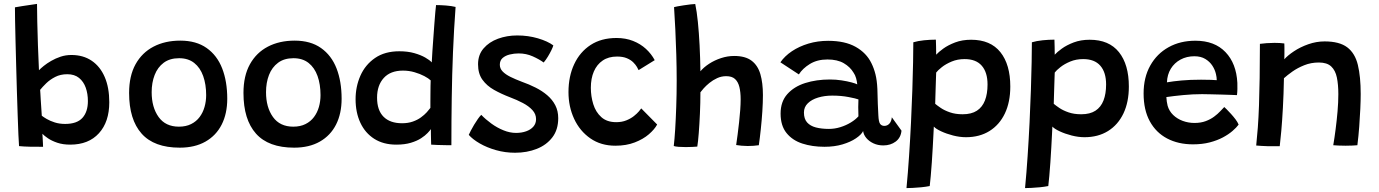

<svg xmlns="http://www.w3.org/2000/svg" viewBox="-20 -742 7060 983"><path d="M77.5 6Q76 -11.5 74.2 -53.2Q72.5 -95 70.5 -152Q68.5 -209 66.5 -274.5Q64.5 -340 62.8 -406.2Q61 -472.5 59.5 -532Q58 -591.5 57.2 -636.8Q56.5 -682 56.5 -704.5Q63.5 -706 95.2 -711Q127 -716 169.5 -722Q169.5 -687.5 170.8 -631.5Q172 -575.5 174.2 -510.5Q176.5 -445.5 179.5 -382.5Q188 -391.5 204 -404.5Q220 -417.5 242 -430.2Q264 -443 290.2 -451.8Q316.5 -460.5 345.5 -460.5Q406 -460.5 449.5 -431Q493 -401.5 516.2 -347.5Q539.5 -293.5 539.5 -218.5Q539.5 -118 486.5 -59.8Q433.5 -1.5 339.5 -1.5Q302 -1.5 273.2 -11.2Q244.5 -21 225.2 -34.2Q206 -47.5 197 -57Q198 -47.5 198.5 -33.8Q199 -20 199.8 -8Q200.5 4 200.5 9.5Q170 10 135.5 9.2Q101 8.5 77.5 6ZM194 -149.5Q202 -143 219 -133Q236 -123 260.2 -115.2Q284.5 -107.5 313.5 -107.5Q374 -107.5 402 -138.5Q430 -169.5 430 -224.5Q430 -262 419 -293Q408 -324 384.8 -343Q361.5 -362 324.5 -362Q289.5 -362 262.8 -348.2Q236 -334.5 216.8 -315.8Q197.5 -297 185.5 -282Q186 -277 186.8 -263.5Q187.5 -250 188.5 -232.8Q189.5 -215.5 190.8 -198Q192 -180.5 192.8 -167.2Q193.5 -154 194 -149.5Z M900.5 14Q769 14 705 -58Q641 -130 641 -266Q641 -353.5 674 -413Q707 -472.5 766 -503.2Q825 -534 903 -534Q984.5 -534 1038 -496.2Q1091.5 -458.5 1117.5 -391.8Q1143.5 -325 1143.5 -236.5Q1143.5 -160.5 1115 -104.2Q1086.5 -48 1032 -17Q977.5 14 900.5 14ZM896 -93.5Q932 -93.5 958.5 -106.8Q985 -120 1002 -142.8Q1019 -165.5 1027.2 -194.5Q1035.5 -223.5 1035.5 -255Q1035.5 -310 1020.2 -352.8Q1005 -395.5 974.2 -419.8Q943.5 -444 897 -444Q849.5 -444 818.2 -420.8Q787 -397.5 771.8 -358.2Q756.5 -319 756.5 -270Q756.5 -192.5 792 -143Q827.5 -93.5 896 -93.5Z M1486 14Q1354.5 14 1290.5 -58Q1226.5 -130 1226.5 -266Q1226.5 -353.5 1259.5 -413Q1292.5 -472.5 1351.5 -503.2Q1410.5 -534 1488.5 -534Q1570 -534 1623.5 -496.2Q1677 -458.5 1703 -391.8Q1729 -325 1729 -236.5Q1729 -160.5 1700.5 -104.2Q1672 -48 1617.5 -17Q1563 14 1486 14ZM1481.5 -93.5Q1517.5 -93.5 1544 -106.8Q1570.5 -120 1587.5 -142.8Q1604.5 -165.5 1612.8 -194.5Q1621 -223.5 1621 -255Q1621 -310 1605.8 -352.8Q1590.5 -395.5 1559.8 -419.8Q1529 -444 1482.5 -444Q1435 -444 1403.8 -420.8Q1372.5 -397.5 1357.2 -358.2Q1342 -319 1342 -270Q1342 -192.5 1377.5 -143Q1413 -93.5 1481.5 -93.5Z M2187.5 -1.5Q2187 -9.5 2186.8 -25.2Q2186.5 -41 2186.2 -57Q2186 -73 2186 -81Q2181.5 -74 2169.2 -61Q2157 -48 2136 -34.2Q2115 -20.5 2083.5 -11Q2052 -1.5 2009 -1.5Q1943 -1.5 1896.2 -31.2Q1849.5 -61 1825 -113.5Q1800.5 -166 1800.5 -234Q1800.5 -298.5 1825.2 -354.5Q1850 -410.5 1900 -445Q1950 -479.5 2024.5 -479.5Q2067.5 -479.5 2101 -470Q2134.5 -460.5 2157.5 -447.2Q2180.5 -434 2190.5 -422.5Q2191.5 -446 2193.8 -479.8Q2196 -513.5 2198.8 -550.2Q2201.5 -587 2204 -621.2Q2206.5 -655.5 2208.8 -681Q2211 -706.5 2212.5 -716Q2235.5 -716 2263.8 -713.8Q2292 -711.5 2312.5 -706.5Q2304 -590.5 2299.2 -475Q2294.5 -359.5 2292.8 -241.5Q2291 -123.5 2291 1.5Q2282 1.5 2261.5 1.2Q2241 1 2220 0.2Q2199 -0.5 2187.5 -1.5ZM2038.5 -111Q2069 -111 2093.2 -119.5Q2117.5 -128 2135.2 -141Q2153 -154 2165 -167.2Q2177 -180.5 2183.5 -189.5Q2183.5 -201 2183.5 -220.5Q2183.5 -240 2183.8 -261.8Q2184 -283.5 2184.2 -302.2Q2184.5 -321 2185 -330.5Q2174 -341 2152.2 -352.5Q2130.5 -364 2102.2 -372.2Q2074 -380.5 2043 -380.5Q1979 -380.5 1944.8 -342.8Q1910.5 -305 1910.5 -242Q1910.5 -177.5 1943.8 -144.2Q1977 -111 2038.5 -111Z M2617 40Q2566.5 40 2519.8 26.8Q2473 13.5 2436.5 -7.5Q2400 -28.5 2380 -51.5Q2383 -59 2390.5 -73.2Q2398 -87.5 2407.5 -103.5Q2417 -119.5 2426.8 -133.2Q2436.5 -147 2444 -154Q2466 -131 2495.5 -109.5Q2525 -88 2557.8 -74.8Q2590.5 -61.5 2622 -61.5Q2650.5 -61.5 2673.8 -69.8Q2697 -78 2710.8 -93.8Q2724.5 -109.5 2724.5 -132Q2724.5 -158 2706 -178.2Q2687.5 -198.5 2657.2 -214.5Q2627 -230.5 2591 -244Q2546.5 -261 2509.5 -281.8Q2472.5 -302.5 2450 -333.8Q2427.5 -365 2427.5 -413Q2427.5 -461.5 2455.8 -494.2Q2484 -527 2529.8 -543.8Q2575.5 -560.5 2628 -560.5Q2684 -560.5 2734 -545.8Q2784 -531 2813 -509.5Q2810.5 -500.5 2803 -485Q2795.5 -469.5 2785.2 -452.5Q2775 -435.5 2763.5 -422Q2741 -438.5 2707.5 -453.5Q2674 -468.5 2635.5 -468.5Q2612 -468.5 2589.8 -463Q2567.5 -457.5 2553.2 -445Q2539 -432.5 2539 -410.5Q2539 -391 2553.5 -376Q2568 -361 2593.2 -348.5Q2618.5 -336 2651.5 -323.5Q2688.5 -310.5 2722.2 -293.5Q2756 -276.5 2782 -254.2Q2808 -232 2823 -203Q2838 -174 2838 -137Q2838 -78 2808 -38.8Q2778 0.5 2728 20.2Q2678 40 2617 40Z M3344.5 -104.5Q3331 -79.5 3302 -54.5Q3273 -29.5 3229.8 -12.8Q3186.5 4 3130.5 4Q3056.5 4 3002.5 -33.5Q2948.5 -71 2919.5 -133.5Q2890.5 -196 2890.5 -270.5Q2890.5 -351 2919.8 -413.5Q2949 -476 3003.8 -511.8Q3058.5 -547.5 3136.5 -547.5Q3183 -547.5 3221 -532.5Q3259 -517.5 3287 -491.8Q3315 -466 3332 -434L3249.5 -383Q3247 -388.5 3240.8 -399.5Q3234.5 -410.5 3222 -423Q3209.5 -435.5 3189.2 -444Q3169 -452.5 3139 -452.5Q3095.5 -452.5 3065.8 -432.2Q3036 -412 3020.5 -376.2Q3005 -340.5 3005 -292.5Q3005 -249 3017.5 -208.5Q3030 -168 3058.8 -142.2Q3087.5 -116.5 3135 -116.5Q3164 -116.5 3186.8 -125.8Q3209.5 -135 3225.5 -147.8Q3241.5 -160.5 3251 -171.8Q3260.5 -183 3263 -187Z M3550 8.5Q3540.5 9.5 3524.5 10.2Q3508.5 11 3491 11Q3472 11 3454.8 9.8Q3437.5 8.5 3429.5 5.5Q3433.5 -28 3436.8 -80Q3440 -132 3442.2 -196Q3444.5 -260 3444.5 -329Q3444.5 -395 3442.5 -462Q3440.5 -529 3437.5 -591.5Q3434.5 -654 3431 -705.5Q3435 -707 3449 -709.5Q3463 -712 3481 -714.8Q3499 -717.5 3515.2 -719.5Q3531.5 -721.5 3539.5 -721.5Q3547.5 -684 3553 -629.2Q3558.5 -574.5 3561.8 -509.8Q3565 -445 3566 -377Q3583 -397.5 3610.5 -415.5Q3638 -433.5 3671.5 -444.5Q3705 -455.5 3739 -455.5Q3796 -455.5 3828 -431.2Q3860 -407 3873 -362.2Q3886 -317.5 3886 -255.5Q3886 -217 3883 -171.5Q3880 -126 3875.2 -81Q3870.5 -36 3865 1.5Q3852 3.5 3837.2 4.5Q3822.5 5.5 3807.5 5.5Q3792 5.5 3776.5 4Q3761 2.5 3749 0.5Q3752.5 -23 3756.5 -53.5Q3760.5 -84 3764 -116.2Q3767.5 -148.5 3769.8 -179Q3772 -209.5 3772 -233.5Q3772 -270 3765.5 -296.5Q3759 -323 3743.2 -337.5Q3727.5 -352 3698 -352Q3673.5 -352 3651.8 -342Q3630 -332 3612.2 -317.5Q3594.5 -303 3582.5 -289.5Q3570.5 -276 3566 -269.5Q3566 -215.5 3563.5 -160.5Q3561 -105.5 3557.5 -60.5Q3554 -15.5 3550 8.5Z M4201 9.5Q4138.5 9.5 4087.8 -7Q4037 -23.5 4006.8 -61Q3976.5 -98.5 3976.5 -160.5Q3976.5 -221.5 4010.8 -260Q4045 -298.5 4102.2 -316.8Q4159.5 -335 4229 -335Q4260 -335 4289 -330.5Q4318 -326 4339.5 -320.2Q4361 -314.5 4369 -310Q4367.5 -325.5 4363 -341.8Q4358.5 -358 4350 -370Q4332.5 -399.5 4299.8 -418.5Q4267 -437.5 4216.5 -437.5Q4164 -437.5 4126.5 -414.5Q4089 -391.5 4070 -361L3975.5 -423Q3997.5 -455 4034.5 -479.8Q4071.5 -504.5 4119 -518.8Q4166.5 -533 4220 -533Q4306 -533 4361 -502Q4416 -471 4441.5 -418.5Q4454.5 -392.5 4462.2 -361.5Q4470 -330.5 4472 -286.5Q4473 -242.5 4474.2 -210Q4475.5 -177.5 4477 -152Q4478.5 -117.5 4486.2 -107.5Q4494 -97.5 4507.5 -97.5Q4523 -97.5 4533.5 -109Q4544 -120.5 4546 -141.5L4595.5 -73Q4592 -37 4565.8 -17.2Q4539.5 2.5 4502.5 2.5Q4474.5 2.5 4452 -8Q4429.5 -18.5 4415.5 -35.2Q4401.5 -52 4399 -71Q4390 -52.5 4362.2 -33.8Q4334.5 -15 4293.5 -2.8Q4252.5 9.5 4201 9.5ZM4224 -82Q4253.5 -82 4282.5 -91Q4311.5 -100 4335.8 -114.8Q4360 -129.5 4375 -146.5Q4374 -172 4374 -193.8Q4374 -215.5 4375 -233Q4362 -238 4324.2 -245.2Q4286.5 -252.5 4241 -252.5Q4201.5 -252.5 4168.5 -242.5Q4135.5 -232.5 4115.8 -213.2Q4096 -194 4096 -166Q4096 -133.5 4112.2 -115.2Q4128.5 -97 4157.2 -89.5Q4186 -82 4224 -82Z M4621 221Q4628.5 143.5 4634.2 57Q4640 -29.5 4644.2 -116.2Q4648.5 -203 4651 -281.8Q4653.5 -360.5 4654.8 -423.5Q4656 -486.5 4656 -525.5Q4679.5 -532.5 4711 -535.8Q4742.5 -539 4771.5 -539Q4772 -525 4772.5 -502.5Q4773 -480 4773 -462Q4784.5 -475 4809.2 -493Q4834 -511 4870.2 -524.8Q4906.5 -538.5 4952 -538.5Q5051 -538.5 5101.8 -475Q5152.5 -411.5 5152.5 -299Q5152.5 -219.5 5124.8 -161.2Q5097 -103 5046 -71.2Q4995 -39.5 4925.5 -39.5Q4894 -39.5 4859.8 -48.2Q4825.5 -57 4798.2 -69.8Q4771 -82.5 4761 -94Q4760.5 -82.5 4759 -54Q4757.5 -25.5 4755.5 12Q4753.5 49.5 4750.8 88.2Q4748 127 4745.2 159.5Q4742.5 192 4740 210.5Q4720 214.5 4696.8 216.8Q4673.5 219 4653.2 220Q4633 221 4621 221ZM4908.5 -157Q4953.5 -157 4981.5 -175.2Q5009.5 -193.5 5022.8 -227.8Q5036 -262 5036 -309.5Q5036 -371.5 5006.5 -405.5Q4977 -439.5 4918.5 -439.5Q4882.5 -439.5 4852.5 -427Q4822.5 -414.5 4802 -398.2Q4781.5 -382 4773 -370.5Q4772.5 -362.5 4772 -341.8Q4771.5 -321 4770.5 -295.5Q4769.5 -270 4769 -246.8Q4768.5 -223.5 4768 -210.5Q4778 -202 4796.8 -189.2Q4815.5 -176.5 4843.5 -166.8Q4871.5 -157 4908.5 -157Z M5228 221Q5235.5 143.5 5241.2 57Q5247 -29.5 5251.2 -116.2Q5255.5 -203 5258 -281.8Q5260.5 -360.5 5261.8 -423.5Q5263 -486.5 5263 -525.5Q5286.5 -532.5 5318 -535.8Q5349.5 -539 5378.5 -539Q5379 -525 5379.5 -502.5Q5380 -480 5380 -462Q5391.5 -475 5416.2 -493Q5441 -511 5477.2 -524.8Q5513.5 -538.5 5559 -538.5Q5658 -538.5 5708.8 -475Q5759.5 -411.5 5759.5 -299Q5759.5 -219.5 5731.8 -161.2Q5704 -103 5653 -71.2Q5602 -39.5 5532.5 -39.5Q5501 -39.5 5466.8 -48.2Q5432.5 -57 5405.2 -69.8Q5378 -82.5 5368 -94Q5367.5 -82.5 5366 -54Q5364.5 -25.5 5362.5 12Q5360.5 49.5 5357.8 88.2Q5355 127 5352.2 159.5Q5349.5 192 5347 210.5Q5327 214.5 5303.8 216.8Q5280.5 219 5260.2 220Q5240 221 5228 221ZM5515.5 -157Q5560.5 -157 5588.5 -175.2Q5616.5 -193.5 5629.8 -227.8Q5643 -262 5643 -309.5Q5643 -371.5 5613.5 -405.5Q5584 -439.5 5525.5 -439.5Q5489.5 -439.5 5459.5 -427Q5429.5 -414.5 5409 -398.2Q5388.5 -382 5380 -370.5Q5379.5 -362.5 5379 -341.8Q5378.5 -321 5377.5 -295.5Q5376.5 -270 5376 -246.8Q5375.5 -223.5 5375 -210.5Q5385 -202 5403.8 -189.2Q5422.5 -176.5 5450.5 -166.8Q5478.5 -157 5515.5 -157Z M6321.5 -104Q6310.5 -89 6290.2 -71.5Q6270 -54 6241 -38.5Q6212 -23 6173.8 -13Q6135.5 -3 6088 -3Q6012.5 -3 5955.5 -33Q5898.5 -63 5866.8 -121Q5835 -179 5835 -263.5Q5835 -345.5 5869 -406.2Q5903 -467 5962.8 -500.2Q6022.5 -533.5 6100.5 -533.5Q6198.5 -533.5 6254.2 -475.2Q6310 -417 6315 -317.5Q6315.5 -301 6315.2 -286.2Q6315 -271.5 6313 -255Q6306 -255.5 6284.2 -256.2Q6262.5 -257 6234.2 -257.8Q6206 -258.5 6179 -259.2Q6152 -260 6134.5 -260Q6086.5 -260 6037.5 -255.2Q5988.5 -250.5 5951.5 -245Q5952 -233 5953.8 -221.8Q5955.5 -210.5 5958 -200.5Q5966 -173 5986.5 -153.2Q6007 -133.5 6035.5 -123Q6064 -112.5 6095.5 -112.5Q6128 -112.5 6152.8 -121.8Q6177.5 -131 6196 -144.8Q6214.5 -158.5 6227 -172Q6239.5 -185.5 6248 -194Q6251 -191.5 6260.8 -181.8Q6270.5 -172 6282.8 -158.5Q6295 -145 6305.8 -130.8Q6316.5 -116.5 6321.5 -104ZM5954.5 -320.5Q5986 -326 6029.5 -330Q6073 -334 6129 -334Q6158.5 -334 6179.5 -333.2Q6200.5 -332.5 6209.5 -331.5Q6209.5 -346 6205.5 -362.5Q6200.5 -385 6187 -405.8Q6173.5 -426.5 6150.8 -440.2Q6128 -454 6095 -454Q6055.5 -454 6024 -437Q5992.5 -420 5974.2 -390Q5956 -360 5954.5 -320.5Z M6532 6.5Q6520.5 6.5 6504.2 6.5Q6488 6.5 6471.5 6.5Q6457 6 6438.2 5Q6419.5 4 6411.5 3Q6416 -38.5 6419.8 -89Q6423.5 -139.5 6425.8 -202.2Q6428 -265 6429.2 -343Q6430.5 -421 6430.5 -517.5Q6445 -519.5 6464.8 -521Q6484.5 -522.5 6505 -522.5Q6519 -522.5 6532.2 -521.8Q6545.5 -521 6555.5 -519.5Q6556 -514.5 6556 -500Q6556 -485.5 6556 -468.5Q6556 -451.5 6555.5 -438.5Q6572.5 -458 6604.8 -479.5Q6637 -501 6678.2 -515.5Q6719.5 -530 6761.5 -530Q6837.5 -530 6877.5 -499.8Q6917.5 -469.5 6932 -409.5Q6946.5 -349.5 6946.5 -261Q6946.5 -227.5 6944.5 -184.5Q6942.5 -141.5 6939 -94Q6935.5 -46.5 6929.5 1.5Q6921.5 2.5 6904.8 3.2Q6888 4 6869.5 4Q6850.5 4 6833 3.2Q6815.5 2.5 6806 1.5Q6812.5 -36.5 6818.2 -81.2Q6824 -126 6828 -172.2Q6832 -218.5 6832 -260Q6832 -309 6824.5 -345.2Q6817 -381.5 6795.5 -401.8Q6774 -422 6732.5 -422Q6692 -422 6657.8 -408.2Q6623.5 -394.5 6597 -375.8Q6570.5 -357 6553.5 -341.5Q6552 -259 6548.2 -190.8Q6544.5 -122.5 6540 -72.2Q6535.5 -22 6532 6.5Z"/></svg>

Font: Grandstander Thin Medium
Style: Regular
Weight: 500
Version: Version 1.200